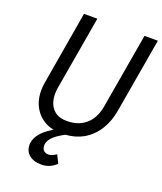

<svg xmlns="http://www.w3.org/2000/svg" viewBox="-164 -805 958 1133"><g transform="rotate(20 314.5 -239.0)"><path d="M300 133C285 142 270 152 251 152C250 152 249 152 247 152C220 149 210 133 210 110C210 108 210 106 210 103C214 74 238 49 270 29C282 21 294 14 306 8C348 5 384 -6 415 -23C490 -66 533 -142 548 -230L629 -700H545L464 -230C450 -140 394 -71 286 -71C254 -71 229 -78 210 -93C173 -122 166 -166 166 -199C166 -209 167 -220 168 -230L249 -700H165L85 -230C83 -216 82 -202 82 -188C82 -134 99 -68 162 -24C181 -10 204 -1 230 4C224 7 218 11 213 15C169 43 135 78 128 122C127 127 127 132 127 137C127 185 163 222 231 222C232 222 234 222 235 222C274 222 304 203 325 184Z"/></g></svg>

Font: Jost
Style: Italic
Weight: 400
Italic angle: -5°
Version: Version 3.710